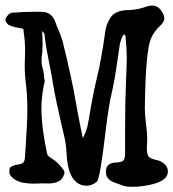

<svg xmlns="http://www.w3.org/2000/svg" viewBox="-27 -662 638 707"><path d="M460.9 25.9Q435.1 25.9 421.9 20Q414.6 17.1 406.7 14.6Q398.9 12.2 391.1 8.8Q362.8 -2.9 362.8 -29.3L363.3 -36.1Q366.7 -54.2 377.9 -58.8Q389.2 -63.5 399.9 -63.5Q421.9 -64.5 427.7 -71.3Q433.6 -78.1 433.6 -98.6V-184.6Q433.6 -284.2 437 -361.3Q439 -405.3 439.9 -450.2Q439.5 -483.9 435.5 -523.9Q435.1 -531.7 432.6 -535.2Q430.7 -534.7 429 -533.7Q427.2 -532.7 426.3 -532.2Q417 -514.2 414.1 -498L404.8 -435.1Q394.5 -361.3 384 -317.9Q373.5 -274.4 362.8 -186.5Q341.3 -3.4 330.1 6.8Q312 22 291 22Q271.5 22 255.4 9.8Q221.2 -16.1 217.8 -101.1Q216.3 -129.4 210.4 -156.2Q175.8 -303.7 168.5 -351.6Q163.6 -385.7 152.8 -436.5Q140.1 -502 139.4 -513.9Q138.7 -525.9 136.2 -537.6Q134.3 -541.5 128.9 -546.9L127.9 -547.9Q128.4 -535.2 129.2 -522.7Q129.9 -510.3 129.9 -497.6Q129.9 -474.1 126.5 -450.7L126 -439Q126 -423.8 130.4 -409.2Q135.3 -392.1 135.7 -373.5L137.7 -366.2L137.2 -360.4Q125.5 -311 125.5 -262.2Q125.5 -195.8 146 -97.7Q147.9 -87.4 162.1 -79.6Q189.5 -63 208.5 -33.7Q210.4 -30.3 210.4 -27.3Q210.4 -19.5 203.1 -7.3Q189.9 13.7 148.4 13.7L129.4 13.2Q122.1 13.2 113 13.7Q104 14.2 94.7 14.2Q80.1 14.2 63.5 11.7Q25.9 6.3 8.8 -20Q7.3 -22.5 7.6 -33.2Q7.8 -43.9 11.7 -46.4Q21.5 -53.2 33.2 -55.2Q51.3 -57.1 57.9 -63Q64.5 -68.8 64.9 -83.5L67.9 -127.9Q73.7 -209 73.7 -264.2Q73.7 -314.9 66.9 -365.7Q64 -391.6 64 -417Q64 -431.2 64.7 -446Q65.4 -460.9 65.4 -476.6Q65.4 -509.8 60.5 -541.5L59.1 -555.7L47.4 -558.1Q8.8 -564.9 1 -573.5Q-6.8 -582 -6.8 -589.8Q-6.8 -597.2 3.4 -607.4Q9.8 -614.3 17.6 -615.2Q58.6 -618.7 103 -618.7Q119.1 -618.7 133.3 -618.2Q164.1 -614.7 176.3 -582Q181.6 -566.4 188.5 -551.3Q197.8 -530.8 204.1 -507.8Q239.7 -362.8 251.5 -289.1Q256.3 -260.3 273.4 -174.8Q273.9 -174.3 273.9 -173.3L277.8 -153.3L280.8 -159.2Q290 -176.8 294.4 -193.8Q301.8 -229.5 307.1 -265.1Q318.4 -330.1 330.1 -377Q345.7 -439.9 359.9 -540Q362.8 -572.3 380.9 -598.6Q398.9 -625 449.2 -625Q481 -626 515.1 -638.7Q525.9 -641.6 533.2 -641.6Q553.7 -641.6 566.9 -622.6Q578.1 -607.4 578.1 -594.2Q578.1 -582.5 564.9 -569.3Q539.6 -545.9 528.8 -520Q508.8 -472.7 506.3 -262.7Q506.8 -233.9 510.7 -205.1Q515.1 -170.9 515.1 -152.3L514.6 -138.2Q513.7 -127 513.7 -114.7Q513.7 -93.3 520.5 -85.2Q527.3 -77.1 551.8 -72.3Q565.4 -68.8 575.7 -60.5Q591.3 -47.9 591.3 -30.8Q591.3 4.9 524.9 18.6Q490.7 25.9 460.9 25.9Z"/></svg>

Font: X Typewriter
Style: Regular
Weight: 400
Monospace: yes
Designer: GGBot
Version: 0.50